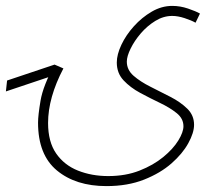

<svg xmlns="http://www.w3.org/2000/svg" viewBox="-87 -401 735 651"><path d="M42 15Q42 -10 50.5 -60Q59 -110 98 -182L128 -169Q76 -70 76 16Q76 80 103.5 119.5Q131 159 177.5 177.5Q224 196 280 196Q339 196 386 177.5Q433 159 466.5 131.5Q500 104 517.5 75.5Q535 47 535 27Q535 1 512 -17.5Q489 -36 455.5 -52Q422 -68 388.5 -86Q355 -104 332 -128.5Q309 -153 309 -189Q309 -216 324.5 -249Q340 -282 367 -312Q394 -342 427.5 -361.5Q461 -381 497 -381Q524 -381 550.5 -372Q577 -363 591 -355L576 -324Q562 -332 539 -339.5Q516 -347 497 -347Q467 -347 439.5 -330Q412 -313 390.5 -288Q369 -263 356 -236.5Q343 -210 343 -192Q343 -164 366 -144Q389 -124 423 -107Q457 -90 491 -72.5Q525 -55 548 -32.5Q571 -10 571 22Q571 49 551.5 84.5Q532 120 494.5 153Q457 186 401.5 208Q346 230 274 230Q170 230 106 177Q42 124 42 15ZM-67 -91 -63 -128 98 -182 128 -169 94 -145Z"/></svg>

Font: Noto Sans Arabic ExtCond ExtLt
Style: Regular
Weight: 200
Width: 2
Designer: Monotype Design Team, Nadine Chahine, Nizar Qandah and Khaled Hosny
Foundry: Monotype Imaging Inc.
Version: Version 2.012; ttfautohint (v1.8.4.7-5d5b)